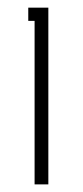

<svg xmlns="http://www.w3.org/2000/svg" viewBox="-20 -484 218 504"><path d="M70.8 -429.2H54.2V-463.9H106.9V0H70.8Z"/></svg>

Font: RawengulkPcs
Style: Regular
Weight: 400
Version: Version 0.92